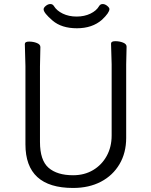

<svg xmlns="http://www.w3.org/2000/svg" viewBox="-20 -913 750 951"><path d="M522 -868Q522 -850 485 -815Q437 -773 361 -773Q285 -773 240.5 -811Q196 -849 196 -867Q196 -875 207 -884Q218 -893 229.5 -893Q241 -893 247 -883Q261 -860 291 -845.5Q321 -831 359.5 -831Q398 -831 428 -845.5Q458 -860 471 -883Q477 -893 488.5 -893Q500 -893 511 -884Q522 -875 522 -868ZM180 -680 178 -584V-210Q178 -119 220.5 -82Q263 -45 342 -45Q398 -45 441 -70.5Q484 -96 508.5 -140.5Q533 -185 533 -242V-595L530 -697Q530 -709 551 -709Q572 -709 589.5 -702Q607 -695 607 -682L605 -594V-230Q605 -156 572 -100Q539 -44 480 -13Q421 18 342 18Q106 18 106 -198V-586L103 -695Q103 -707 124 -707Q145 -707 162.5 -700Q180 -693 180 -680Z"/></svg>

Font: Moon Stars Kai T
Style: Regular
Weight: 400
Designer: GuiWonder
Version: Version 1.101